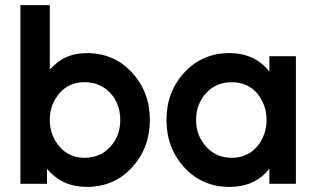

<svg xmlns="http://www.w3.org/2000/svg" viewBox="-20 -720 1238 752"><path d="M311 -398Q372 -398 412 -356Q451 -313 451 -250Q451 -188 412 -145Q372 -102 311 -102Q251 -102 214 -145Q195 -166 185 -192.5Q175 -219 175 -250Q175 -282 185 -308Q195 -334 214 -356Q251 -398 311 -398ZM320 -512Q243 -512 193 -465Q188 -461 184 -456.5Q180 -452 175 -448V-700H60V0H164V-59Q168 -55 171.5 -50.5Q175 -46 179 -43Q233 12 320 12Q427 12 497 -64Q567 -141 567 -250Q567 -360 497 -436Q427 -512 320 -512Z M1035 -500V-439Q1032 -443 1029 -447Q1026 -451 1022 -455Q967 -512 879 -512Q772 -512 702 -436Q632 -360 632 -250Q632 -141 702 -64Q772 12 879 12Q967 12 1021 -43Q1025 -47 1028 -51Q1031 -55 1035 -59V0H1139V-500ZM888 -398Q948 -398 986 -356Q1004 -334 1014 -308Q1024 -282 1024 -250Q1024 -219 1014 -192.5Q1004 -166 986 -145Q948 -102 888 -102Q827 -102 788 -145Q748 -188 748 -250Q748 -313 788 -356Q827 -398 888 -398Z"/></svg>

Font: Unageo
Style: SemiBold
Weight: 600
Designer: Richard Sepsi
Foundry: Richard Sepsi
Version: Version 2.000